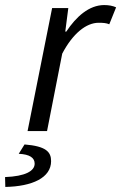

<svg xmlns="http://www.w3.org/2000/svg" viewBox="-78 -518 479 759"><path d="M31 0H108L168 -306C210 -386 263 -428 312 -428C329 -428 343 -427 354 -422L381 -489C368 -495 352 -498 334 -498C274 -498 223 -452 184 -393H180L192 -486H128ZM-57 221C49 219 124 185 124 119C124 83 105 60 19 53L-4 90C40 92 59 106 59 129C59 158 22 179 -58 182Z"/></svg>

Font: Source Sans Pro
Style: Italic
Weight: 400
Italic angle: -11°
Designer: Paul D. Hunt
Foundry: Adobe Systems Incorporated
Version: Version 3.006;hotconv 1.0.111;makeotfexe 2.5.65597